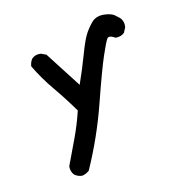

<svg xmlns="http://www.w3.org/2000/svg" viewBox="-89 -519 679 727"><g transform="rotate(-15 250.0 -155.0)"><path d="M145 129Q129 127 117 117Q105 103 107 82Q130 34 153 -14.5Q176 -63 193 -114Q162 -167 127 -217Q92 -267 66 -321Q68 -337 78 -349Q92 -361 113 -358L133 -349L225 -206Q249 -259 268.5 -310.5Q288 -362 300.5 -382.5Q313 -403 332 -422.5Q351 -442 382 -439Q413 -436 427 -421L438 -411Q452 -395 448 -372L438 -353Q424 -341 403 -343Q380 -359 372 -348.5Q364 -338 342.5 -288.5Q321 -239 279 -118Q237 3 174 117Q161 127 145 129Z"/></g></svg>

Font: NaniFont Regular
Style: Regular
Weight: 400
Designer: Nanigashitei
Version: Version 1.036